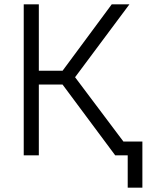

<svg xmlns="http://www.w3.org/2000/svg" viewBox="-20 -720 695 890"><path d="M90 -700H160V-392H270L498 -700H580L328 -362L552 -64H640V150H572V0H514L270 -328H160V0H90Z"/></svg>

Font: PT Root UI
Style: Regular
Weight: 400
Designer: Vitaly Kuzmin
Foundry: ParaType Ltd.
Version: Version 2.001G